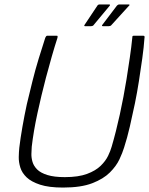

<svg xmlns="http://www.w3.org/2000/svg" viewBox="-20 -834 673 865"><path d="M264 11Q200 11 160.5 -2Q121 -15 100 -35Q79 -55 71.5 -79.5Q64 -104 64.5 -127Q65 -150 67 -169Q72 -211 81 -262.5Q90 -314 101 -365Q113 -415 126 -467.5Q139 -520 154.5 -570.5Q170 -621 184 -664Q185 -667 187.5 -670Q190 -673 192 -673Q203 -673 213.5 -673Q224 -673 235 -673Q239 -673 239.5 -671.5Q240 -670 239 -664Q226 -624 213 -578.5Q200 -533 187 -484Q166 -404 148.5 -323Q131 -242 123 -173Q122 -159 121.5 -141Q121 -123 126.5 -104.5Q132 -86 147.5 -70.5Q163 -55 193.5 -45.5Q224 -36 272 -36Q333 -36 372 -50.5Q411 -65 433.5 -87Q456 -109 467 -132Q478 -155 483 -173Q503 -241 520 -319Q537 -397 550 -477Q558 -528 565 -575.5Q572 -623 576 -664Q576 -670 577.5 -671.5Q579 -673 583 -673Q594 -673 604.5 -673Q615 -673 626 -673Q630 -673 631 -670Q632 -667 631 -664Q628 -621 621 -571Q614 -521 606 -469.5Q598 -418 588 -369Q577 -316 565 -264Q553 -212 539 -169Q532 -146 518 -116Q504 -86 475 -57Q446 -28 395.5 -8.5Q345 11 264 11ZM400 -719Q398 -718 396 -717Q394 -716 390 -716H364Q357 -716 361 -722L419 -809Q422 -814 430 -814H472Q475 -814 475.5 -812Q476 -810 474 -808ZM480 -719Q478 -718 476 -717Q474 -716 470 -716H444Q440 -716 439.5 -718Q439 -720 441 -722L507 -809Q510 -812 512.5 -813Q515 -814 518 -814H560Q563 -814 563.5 -812Q564 -810 561 -808Z"/></svg>

Font: Glory Light
Style: Italic
Weight: 300
Italic angle: -12°
Version: Version 1.011